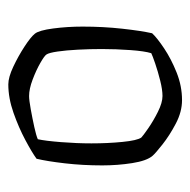

<svg xmlns="http://www.w3.org/2000/svg" viewBox="-18 -786 458 462"><g transform="rotate(-90 211.0 -555.0)"><path d="M201 -346Q173 -346 144.5 -361Q116 -376 94.5 -393Q73 -410 67 -417Q55 -431 49.5 -466Q44 -501 44 -538Q44 -585 49 -628Q54 -671 60 -696Q75 -707 105 -723Q135 -739 170.5 -751.5Q206 -764 239 -764Q256 -764 281.5 -752Q307 -740 330 -725Q353 -710 361 -700Q369 -690 373.5 -656Q378 -622 378 -585Q378 -536 373 -490.5Q368 -445 362 -418Q351 -406 325.5 -389Q300 -372 267.5 -359Q235 -346 201 -346ZM211 -393Q226 -393 248 -398.5Q270 -404 289 -410.5Q308 -417 314 -420Q319 -436 321.5 -470.5Q324 -505 324 -539Q324 -568 322.5 -596.5Q321 -625 318 -645.5Q315 -666 311 -672Q308 -677 290.5 -687Q273 -697 250.5 -705.5Q228 -714 211 -714Q201 -714 179 -710Q157 -706 136.5 -701.5Q116 -697 107 -693Q103 -675 100 -637Q97 -599 97 -564Q97 -525 100.5 -489.5Q104 -454 111 -444Q115 -440 133 -427.5Q151 -415 173 -404Q195 -393 211 -393Z"/></g></svg>

Font: Texturina Thin
Style: Regular
Weight: 100
Designer: Guillermo Torres Carreño
Foundry: Omnibus-Type
Version: Version 1.002; ttfautohint (v1.8.3)